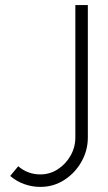

<svg xmlns="http://www.w3.org/2000/svg" viewBox="-20 -720 424 753"><path d="M138 13Q106 13 75.5 2.2Q45 -8.5 20 -30L51.5 -68Q89 -36 138 -36Q176 -36 207.2 -56.5Q238.5 -77 257 -110Q275.5 -143 275.5 -181V-700H324.5V-181Q324.5 -130 299.5 -85.8Q274.5 -41.5 232.2 -14.2Q190 13 138 13Z"/></svg>

Font: Urbanist ExtraLight
Style: Regular
Weight: 200
Designer: Corey Hu
Foundry: Corey Hu
Version: Version 1.330; ttfautohint (v1.8.4.7-5d5b)